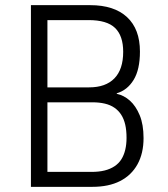

<svg xmlns="http://www.w3.org/2000/svg" viewBox="-20 -725 653 745"><path d="M100 0V-705H330Q423 -705 473 -658.5Q523 -612 523 -525Q523 -455 498.5 -415Q474 -375 433 -363V-361Q461 -355 484 -334.5Q507 -314 522 -278Q537 -242 537 -189Q537 -130 513.5 -87.5Q490 -45 446 -22.5Q402 0 338 0ZM164 -58H335Q364 -58 386 -63.5Q408 -69 424.5 -80Q441 -91 451 -107Q461 -123 466 -144Q471 -165 471 -190Q471 -219 466 -241Q461 -263 450.5 -279.5Q440 -296 424 -307Q408 -318 386.5 -323Q365 -328 339 -328H164ZM164 -386H326Q390 -386 424 -421Q458 -456 458 -524Q458 -586 426.5 -616.5Q395 -647 324 -647H164Z"/></svg>

Font: Nunito Sans 7pt Condensed Light
Style: Regular
Weight: 300
Width: 3
Designer: Vernon Adams
Foundry: Vernon Adams
Version: Version 3.101;gftools[0.9.27]